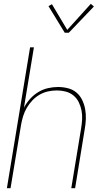

<svg xmlns="http://www.w3.org/2000/svg" viewBox="-20 -982 540 1002"><path d="M16 0 137 -735H157L105 -420Q118 -445 137 -466Q156 -487 180 -501.5Q204 -516 230.5 -522Q257 -528 283 -528Q309 -528 334.5 -521.5Q360 -515 379 -499Q398 -483 409 -460Q420 -437 424.5 -412Q429 -387 428 -360.5Q427 -334 422 -307L372 0H352L403 -310Q407 -334 408.5 -358Q410 -382 405.5 -405Q401 -428 391 -448.5Q381 -469 363.5 -483.5Q346 -498 323.5 -504Q301 -510 277 -510Q254 -510 231 -505Q208 -500 187 -488Q166 -476 149 -458Q132 -440 120 -419.5Q108 -399 101 -376.5Q94 -354 90 -331L35 0ZM318 -811 233 -950 251 -960 331 -826 454 -962 470 -948 339 -811Z"/></svg>

Font: Iosevka SS04 Thin
Style: Italic
Weight: 100
Italic angle: -9°
Monospace: yes
Designer: Belleve Invis
Foundry: Belleve Invis
Version: Version 19.0.0; ttfautohint (v1.8.4)